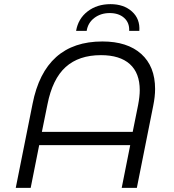

<svg xmlns="http://www.w3.org/2000/svg" viewBox="-20 -906 841 926"><path d="M728 -477Q728 -440 719 -396L640 0H567L608 -206H169L128 0H56L137 -405Q196 -706 474 -706Q594 -706 661 -646Q728 -586 728 -477ZM654 -471Q654 -554 606 -597Q558 -640 467 -640Q360 -640 296.5 -582.5Q233 -525 209 -403L182 -270H620L646 -399Q654 -441 654 -471ZM513 -886Q577 -886 616.5 -850.5Q656 -815 652 -757H603Q605 -796 579 -819.5Q553 -843 509 -843Q466 -843 435 -819.5Q404 -796 398 -757H347Q357 -816 402.5 -851Q448 -886 513 -886Z"/></svg>

Font: Montserrat Alternates
Style: Italic
Weight: 400
Italic angle: -11.3°
Designer: Julieta Ulanovsky
Foundry: Julieta Ulanovsky
Version: Version 7.200